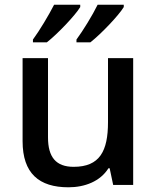

<svg xmlns="http://www.w3.org/2000/svg" viewBox="-20 -786 667 816"><path d="M506 -756V-766H395C373 -721 333 -656 305 -618V-606H364C410 -642 485 -721 506 -756ZM321 -756V-766H210C187 -721 148 -656 120 -618V-606H179C225 -642 300 -721 321 -756ZM546 -539H439V-267C439 -144 404 -77 293 -77C218 -77 184 -118 184 -202V-539H76V-186C76 -49 146 10 271 10C340 10 406 -15 441 -71H446L461 0H546Z"/></svg>

Font: Noto Sans Georgian Medium
Style: Regular
Weight: 500
Designer: Monotype Design Team, Akaki Razmadze
Foundry: Google LLC
Version: Version 2.005